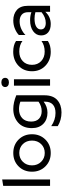

<svg xmlns="http://www.w3.org/2000/svg" viewBox="928 -1683 923 2819"><g transform="rotate(-90 1389.5 -273.5)"><path d="M70 -688 164 -703V0H70Z M828 -265Q828 -384 750 -462Q672 -540 553 -540Q434 -540 356 -462Q278 -384 278 -265Q278 -147 356 -68.5Q434 10 553 10Q672 10 750 -68.5Q828 -147 828 -265ZM553 -78Q475 -78 423 -131.5Q371 -185 371 -265Q371 -346 423 -399Q475 -452 553 -452Q632 -452 683.5 -399.5Q735 -347 735 -265Q735 -184 683.5 -131Q632 -78 553 -78Z M1167 -123Q1241 -123 1306 -169V-436Q1253 -456 1198 -456Q1115 -456 1064.5 -409.5Q1014 -363 1014 -278Q1014 -202 1056 -162.5Q1098 -123 1167 -123ZM1400 -83Q1400 44 1330 106Q1260 168 1149 168Q1037 168 947 113V17Q1039 80 1140 80Q1221 80 1263.5 41Q1306 2 1306 -71V-94Q1233 -38 1144 -38Q1043 -38 980.5 -99.5Q918 -161 918 -267Q918 -397 998.5 -468.5Q1079 -540 1199 -540Q1292 -540 1400 -496Z M1541 -530H1635V0H1541ZM1656 -659Q1656 -634 1638 -619Q1620 -604 1589 -604Q1558 -604 1539.5 -619Q1521 -634 1521 -659Q1521 -684 1539.5 -699.5Q1558 -715 1589 -715Q1620 -715 1638 -700Q1656 -685 1656 -659Z M2197 -500V-406Q2134 -452 2042 -452Q1956 -452 1901.5 -401Q1847 -350 1847 -265Q1847 -182 1901.5 -130.5Q1956 -79 2041 -79Q2132 -79 2197 -126V-32Q2135 10 2038 10Q1916 10 1834.5 -67.5Q1753 -145 1753 -265Q1753 -388 1834.5 -464.5Q1916 -541 2039 -541Q2136 -541 2197 -500Z M2462 -63Q2545 -63 2620 -125V-215Q2575 -228 2526 -228Q2449 -228 2408 -203Q2367 -178 2367 -136Q2367 -99 2393 -81Q2419 -63 2462 -63ZM2620 -322Q2620 -386 2582.5 -416.5Q2545 -447 2487 -447Q2428 -447 2374.5 -422.5Q2321 -398 2285 -361V-458Q2316 -490 2374 -515Q2432 -540 2499 -540Q2593 -540 2653.5 -487Q2714 -434 2714 -323V0H2626V-70Q2552 10 2447 10Q2367 10 2323 -28Q2279 -66 2279 -132Q2279 -203 2340.5 -248Q2402 -293 2503 -293Q2569 -293 2620 -274Z"/></g></svg>

Font: Roundo Medium
Style: Regular
Weight: 500
Designer: Namrata Goyal (Gurmukhi), Shiva Nallaperumal (Latin)
Foundry: Indian Type Foundry
Version: Version 1.000;PS 1.0;hotconv 1.0.88;makeotf.lib2.5.647800